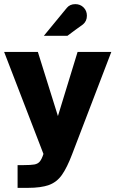

<svg xmlns="http://www.w3.org/2000/svg" viewBox="-20 -747 558 928"><path d="M65 161V51H95Q129 51 146 48Q163 45 172.5 33.5Q182 22 190 -3L0 -496H163L260 -186L355 -496H518L328 0Q304 63 279.5 98Q255 133 217 147Q179 161 114 161ZM192 -574Q220 -608 247.5 -641.5Q275 -675 303 -709Q318 -727 344 -727Q368 -727 384 -711Q400 -695 400 -671Q400 -645 381 -629Q362 -616 343.5 -602Q325 -588 306 -574Z"/></svg>

Font: Atkinson Hyperlegible
Style: Bold
Weight: 700
Designer: Elliott Scott, Megan Eiswerth, Linus Boman, Theodore Petrosky
Foundry: Braille Institute
Version: Version 1.006; ttfautohint (v1.8.3)